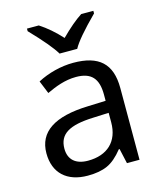

<svg xmlns="http://www.w3.org/2000/svg" viewBox="-115 -850 792 944"><g transform="rotate(-15 280.5 -378.0)"><path d="M112.3 -752.9C174.8 -688 215.8 -639.2 235.4 -606H325.2C341.8 -637.2 383.3 -686 450.2 -752.9V-766.1H388.2C356.4 -745.6 320.3 -714.8 279.3 -673.8C245.1 -711.4 209.5 -742.2 172.4 -766.1H112.3ZM480 0V-365.2C480 -490.2 417.5 -544.9 288.1 -544.9C225.6 -544.9 159.2 -527.8 105 -499L131.8 -433.1C176.3 -454.1 226.6 -474.1 283.2 -474.1C360.8 -474.1 394 -436.5 394 -355V-323.2L303.2 -319.8C131.8 -314.5 45.9 -257.8 45.9 -148.9C45.9 -47.9 109.4 9.8 214.8 9.8C255.4 9.8 288.6 3.9 315.4 -8.3C341.8 -20 368.2 -42.5 395 -76.2H398.9L416 0ZM234.9 -61C172.9 -61 137.2 -91.8 137.2 -147.9C137.2 -222.2 190.9 -254.4 314 -258.8L393.1 -262.2V-213.9C393.1 -116.2 333 -61 234.9 -61Z"/></g></svg>

Font: Noto Reveo Sans
Style: Regular
Weight: 400
Designer: Monotype Design team
Foundry: Monotype Imaging Inc.
Version: Version 1.04